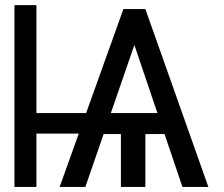

<svg xmlns="http://www.w3.org/2000/svg" viewBox="-20 -739 887 759"><path d="M362.3 -292V-210.9H97.7V-292ZM534.2 -627.9 317.4 0H215.8L467.8 -703.1H530.3ZM701.2 0 487.3 -631.8 493.2 -703.1H554.7L803.7 0ZM678.7 -292V-209H337.9V-292ZM554.7 -266.6V0H458V-266.6ZM124 -718.8V0H37.1V-718.8Z"/></svg>

Font: Inter Display V
Style: Regular
Weight: 400
Designer: Rasmus Andersson
Foundry: rsms
Version: Version 3.015;git-src